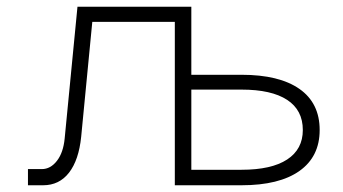

<svg xmlns="http://www.w3.org/2000/svg" viewBox="-20 -550 1019 570"><path d="M499 0V-530H547V-328H697Q809 -328 869 -286Q929 -244 929 -164Q929 -85 869 -42.5Q809 0 697 0ZM547 -46H697Q786 -46 832.5 -76.5Q879 -107 879 -164Q879 -223 832.5 -253.5Q786 -284 697 -284H547ZM63 0V-48H104Q130 -48 149 -72.5Q168 -97 172 -139L210 -530H548V0H500V-485H254L221 -144Q214 -75 185 -37.5Q156 0 108 0Z"/></svg>

Font: Geist ExtLt
Style: Regular
Weight: 400
Designer: Basement.studio, Andrés Briganti, Mateo Zaragoza
Foundry: Basement.studio, Vercel, Andrés Briganti, Guido Ferreyra, Mateo Zaragoza
Version: Version 1.401